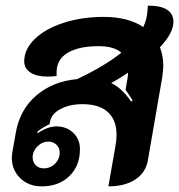

<svg xmlns="http://www.w3.org/2000/svg" viewBox="-20 -653 636 682"><path d="M548 -485Q560 -455 560 -419Q560 -407 556 -377L505 -82Q497 -39 460 -15Q423 9 365 9L390 -134Q394 -153 394 -174Q394 -227 363 -255Q332 -283 273 -283Q227 -283 194.5 -265.5Q162 -248 158 -221L156 -212Q128 -199 112 -184L114 -180Q150 -204 180 -204Q217 -204 240.5 -181Q264 -158 264 -123Q264 -64 226.5 -27.5Q189 9 128 9Q82 9 52 -20Q22 -49 22 -93Q22 -99 24 -113L36 -181Q50 -263 108.5 -313.5Q167 -364 254 -372Q355 -420 411 -466Q385 -489 330 -489Q260 -489 220.5 -465.5Q181 -442 181 -396V-383Q169 -381 148 -381Q110 -381 88 -395.5Q66 -410 66 -435Q66 -478 103.5 -514.5Q141 -551 206 -572Q271 -593 349 -593Q434 -593 489 -557Q502 -585 504 -616Q505 -623 505 -633Q551 -633 573.5 -618.5Q596 -604 596 -575Q596 -536 548 -485ZM451 -296Q445 -307 426 -334L433 -375Q435 -389 435 -395Q411 -378 375 -358Q413 -340 446 -292ZM96 -94Q96 -77 107 -66Q118 -55 135 -55Q159 -55 175.5 -71.5Q192 -88 192 -111Q192 -128 180.5 -139Q169 -150 152 -150Q130 -150 113 -133Q96 -116 96 -94Z"/></svg>

Font: K2D
Style: Bold Italic
Weight: 700
Italic angle: -10°
Designer: Katatrad Aksorn Co.,Ltd.
Foundry: Cadson Demak Co.,Ltd.
Version: Version 1.000; ttfautohint (v1.6)